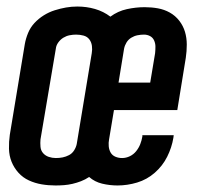

<svg xmlns="http://www.w3.org/2000/svg" viewBox="-20 -560 640 588"><path d="M150 8Q128 8 107.5 4.5Q87 1 68.5 -7.5Q50 -16 36.5 -31Q23 -46 15.5 -64.5Q8 -83 7.5 -104.5Q7 -126 10 -147L56 -425Q59 -442 66 -459Q73 -476 85.5 -489.5Q98 -503 114 -513Q130 -523 147.5 -528.5Q165 -534 182 -537Q199 -540 217 -540Q245 -540 271 -532.5Q297 -525 318 -509Q341 -526 368.5 -532Q396 -538 423 -538Q444 -538 463.5 -534.5Q483 -531 500 -521.5Q517 -512 529 -496.5Q541 -481 546.5 -462.5Q552 -444 552 -423.5Q552 -403 549 -383L523 -223H329L314 -133Q312 -123 313 -112Q314 -101 319 -92.5Q324 -84 333.5 -80Q343 -76 354 -76Q366 -76 377.5 -81.5Q389 -87 397 -97Q405 -107 409.5 -118.5Q414 -130 416 -142Q416 -143 416 -144Q416 -145 416 -146H512Q512 -144 511.5 -142Q511 -140 511 -138Q506 -108 492 -80Q478 -52 454 -31Q430 -10 400 -1Q370 8 340 8Q316 8 293 2.5Q270 -3 253 -18Q241 -10 228 -5Q215 0 202 3Q189 6 176 7Q163 8 150 8ZM343 -307H440L455 -397Q456 -407 456 -417Q456 -427 452 -436Q448 -445 439.5 -449.5Q431 -454 421 -454Q411 -454 401 -452Q391 -450 382 -444.5Q373 -439 367.5 -430Q362 -421 360 -411ZM151 -76Q162 -76 172 -78Q182 -80 191.5 -85Q201 -90 207 -99.5Q213 -109 215 -119L261 -397Q263 -408 261.5 -419.5Q260 -431 253.5 -439.5Q247 -448 236 -451Q225 -454 213 -454Q203 -454 193 -452Q183 -450 174 -444.5Q165 -439 158.5 -430Q152 -421 151 -411L104 -133Q103 -122 104 -110.5Q105 -99 112 -91Q119 -83 129.5 -79.5Q140 -76 151 -76Z"/></svg>

Font: Iosevka Curly Slab MdExObl
Style: Regular
Weight: 500
Width: 7
Italic angle: -9°
Monospace: yes
Designer: Belleve Invis
Foundry: Belleve Invis
Version: Version 11.1.0; ttfautohint (v1.8.3)